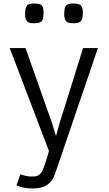

<svg xmlns="http://www.w3.org/2000/svg" viewBox="-20 -856 622 1098"><path d="M96.2 140.6Q131.8 153.3 154.5 153.3Q177.2 153.3 184.3 152.1Q191.4 150.9 198.7 147Q215.8 137.7 224.1 116.7Q244.6 66.9 259.8 7.3L35.6 -581.1H126L277.3 -152.8L300.3 -77.6L321.3 -153.3L455.1 -581.1H540L294.9 137.7Q268.1 221.7 170.9 221.7Q109.4 221.7 74.2 204.1ZM400.4 -723.1Q369.6 -723.1 360.8 -731.9Q347.2 -746.1 347.2 -771.5Q347.2 -796.9 350.1 -807.9Q353 -818.8 358.9 -825.2Q370.1 -835.9 392.8 -835.9Q415.5 -835.9 425.8 -833.5Q436 -831.1 441.9 -825.2Q453.6 -813.5 453.6 -788.3Q453.6 -763.2 450.9 -752.2Q448.2 -741.2 441.9 -734.4Q431.6 -723.1 400.4 -723.1ZM176.8 -723.1Q146 -723.1 137.2 -731.9Q123.5 -746.1 123.5 -771.5Q123.5 -796.9 126.5 -807.9Q129.4 -818.8 135.3 -825.2Q146.5 -835.9 169.2 -835.9Q191.9 -835.9 201.9 -833.5Q211.9 -831.1 218.3 -825.2Q229 -814 229 -788.6Q229 -763.2 226.6 -752.2Q224.1 -741.2 218.3 -734.4Q207.5 -723.1 176.8 -723.1Z"/></svg>

Font: Armata
Style: Regular
Weight: 400
Designer: Viktoriya Grabowska
Foundry: Viktoriya Grabowska
Version: Version 1.003